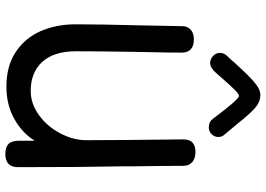

<svg xmlns="http://www.w3.org/2000/svg" viewBox="-158 -834 995 719"><g transform="rotate(90 339.5 -474.5)"><path d="M606 -45Q606 3 557 3Q531 3 519 -9Q507 -21 507 -48V-107Q479 -61 426 -31Q373 -1 305 -1Q227 -1 174.5 -36Q122 -71 96.5 -129.5Q71 -188 71 -261Q71 -344 75 -504L78 -660Q78 -679 91 -691Q104 -703 128 -703Q152 -703 164.5 -691.5Q177 -680 177 -659Q177 -604 175.5 -547.5Q174 -491 174 -467Q172 -339 172 -262Q172 -179 211.5 -135.5Q251 -92 321 -92Q368 -92 410.5 -122.5Q453 -153 479 -202Q505 -251 505 -301Q505 -406 502 -664Q502 -709 549 -709Q573 -709 587 -697Q601 -685 601 -663Q601 -603 603 -465V-427Q606 -286 606 -45ZM425 -774Q352 -872 339 -872Q333 -872 318.5 -858Q304 -844 275 -811L253 -786Q234 -764 216 -764Q201 -764 189.5 -775Q178 -786 178 -800Q178 -816 190 -828Q202 -840 217 -858Q256 -901 284.5 -926.5Q313 -952 335 -952Q362 -952 385 -931.5Q408 -911 442 -868Q468 -836 482 -820Q493 -809 493 -795Q493 -780 482.5 -769.5Q472 -759 457 -759Q436 -759 425 -774Z"/></g></svg>

Font: Mali Medium
Style: Regular
Weight: 500
Version: Version 1.000; ttfautohint (v1.6)